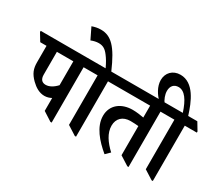

<svg xmlns="http://www.w3.org/2000/svg" viewBox="-200 -1259 1885 1637"><g transform="rotate(30 742.5 -440.5)"><path d="M252 -159C277 -159 300 -166 320 -177V-50L409 7H421V-538H540V-549L495 -624H-51V-612L-6 -538H56V-376C56 -314 71 -272 122 -222C159 -186 202 -159 252 -159ZM158 -313V-538H320V-303C287 -267 250 -246 215 -246C178 -246 158 -269 158 -313Z M649 7H661V-538H780V-549L735 -624H644C558 -823 491 -890 390 -890C357 -890 329 -883 304 -874L357 -765C381 -775 408 -781 431 -781C472 -781 499 -766 530 -724C549 -699 567 -670 588 -624H439V-613L484 -538H559V-50Z M946 15 988 -26C923 -86 876 -153 876 -226C876 -296 921 -341 998 -341C1026 -341 1055 -339 1076 -337V-50L1166 7H1178V-538H1297V-549L1252 -624H679V-613L724 -538H1076V-421C1046 -427 1004 -433 966 -433C855 -433 771 -370 771 -263C771 -155 855 -61 946 15Z M1405 7H1417V-538H1536V-549L1491 -624H1401C1364 -743 1302 -896 1170 -896C1094 -896 1045 -843 1045 -773C1045 -709 1086 -647 1123 -612H1176C1153 -642 1137 -683 1137 -719C1137 -768 1164 -797 1208 -797C1269 -797 1313 -732 1348 -624H1195V-613L1240 -538H1315V-50Z"/></g></svg>

Font: Noto Serif Devanagari SemiCondensed SemiBold
Style: Regular
Weight: 600
Width: 4
Designer: Universal Thirst, Indian Type Foundry and the Monotype Design Team
Foundry: Monotype Imaging Inc.
Version: Version 2.004